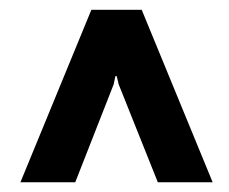

<svg xmlns="http://www.w3.org/2000/svg" viewBox="-20 -731 472 395"><path d="M134.8 -356H22L168 -710.9H271.5L417.5 -356H304.7L224.1 -557.6L220.2 -574.2H217.3L213.9 -557.6Z"/></svg>

Font: TypoPRO Roboto Slab
Style: Bold
Weight: 700
Designer: Google
Version: Version 1.100263; 2013; ttfautohint (v0.94.20-1c74) -l 8 -r 